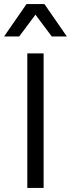

<svg xmlns="http://www.w3.org/2000/svg" viewBox="-26 -922 348 942"><path d="M302 -743H228L148 -850L68 -743H-6L104 -902H192ZM188 -660V0H108V-660Z"/></svg>

Font: Elaine Sans
Style: Regular
Weight: 400
Designer: Wei Huang
Foundry: Wei Huang
Version: Version 2.001;December 24, 2019;FontCreator 12.0.0.2547 64-b